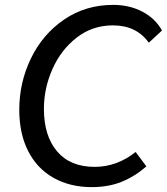

<svg xmlns="http://www.w3.org/2000/svg" viewBox="-20 -754 684 787"><path d="M59 -304Q59 -416 107 -515Q155 -614 243 -674Q331 -734 444 -734Q511 -734 564 -706Q617 -678 644 -629L590 -579Q539 -650 443 -650Q359 -650 294.5 -600Q230 -550 195 -471Q160 -392 160 -308Q160 -197 214 -133.5Q268 -70 368 -70Q459 -70 536 -131L580 -72Q533 -31 479 -9Q425 13 356 13Q267 13 199.5 -25Q132 -63 95.5 -134.5Q59 -206 59 -304Z"/></svg>

Font: Nebula Sans Medium
Style: Regular
Weight: 500
Italic angle: -9°
Designer: Paul D. Hunt for Adobe (as Source Sans)
Foundry: Nebula Entertainment & Broadcasting LLC
Version: Version 1.010